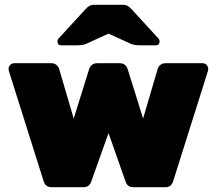

<svg xmlns="http://www.w3.org/2000/svg" viewBox="-20 -785 909 805"><path d="M354 -496 289 -288 228 -496Q225 -506 216.5 -513Q208 -520 194 -520H40Q30 -520 23 -513Q16 -506 16 -496L17 -488L163 -25Q171 0 196 0H330Q355 0 363 -25L435 -227L506 -25Q514 0 539 0H673Q698 0 706 -25L852 -488L853 -496Q853 -506 846 -513Q839 -520 829 -520H675Q661 -520 652.5 -513Q644 -506 641 -496L580 -288L515 -496Q512 -506 503.5 -513Q495 -520 481 -520H388Q374 -520 365.5 -513Q357 -506 354 -496ZM532 -746 644 -624Q649 -619 649 -611Q649 -595 633 -595H567Q541 -595 527 -602L435 -644L343 -602Q329 -595 303 -595H237Q221 -595 221 -611Q221 -619 226 -624L338 -746Q348 -757 356 -761Q364 -765 375 -765H495Q506 -765 514 -761Q522 -757 532 -746Z"/></svg>

Font: Rubik
Style: Regular
Weight: 900
Designer: Hubert & Fischer
Foundry: Hubert & Fischer
Version: Version 1.100